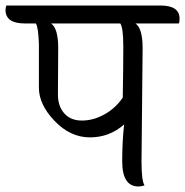

<svg xmlns="http://www.w3.org/2000/svg" viewBox="-67 -671 671 696"><path d="M144 -497 143 -328Q143 -286 166 -260Q189 -234 230 -234Q271 -234 311 -256Q351 -278 378 -317Q380 -431 380 -501Q380 -571 369 -586H118Q144 -568 144 -497ZM450 -497 446 -85Q446 -15 457 1Q446 5 435 5Q376 5 376 -86Q376 -158 383 -220Q330 -173 259 -173Q188 -173 131 -232.5Q74 -292 74 -353V-512Q72 -572 63 -586H23Q-47 -586 -47 -635Q-47 -642 -44 -651H515Q584 -651 584 -603Q584 -590 581 -586H424Q450 -568 450 -497Z"/></svg>

Font: Laila
Style: Regular
Weight: 400
Designer: Hitesh Malaviya
Foundry: Indian Type Foundry
Version: Version 1.302;PS 1.0;hotconv 1.0.78;makeotf.lib2.5.61930; tt